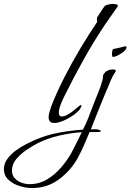

<svg xmlns="http://www.w3.org/2000/svg" viewBox="-231 -625 665 979"><path d="M45 2Q17 2 17 -27Q17 -40 21.5 -55Q26 -70 30 -82Q57 -152 96 -228.5Q135 -305 179 -378.5Q223 -452 265 -514Q263 -522 263 -528Q263 -533 264 -536Q267 -540 275 -553Q283 -566 291.5 -578.5Q300 -591 302 -593Q307 -599 321.5 -602Q336 -605 344 -605Q349 -605 359.5 -603.5Q370 -602 370 -595Q370 -592 369 -592Q353 -569 336.5 -545.5Q320 -522 304 -499Q246 -412 195.5 -321.5Q145 -231 99 -138Q90 -121 79.5 -95Q69 -69 69 -50Q69 -31 84 -31Q97 -31 113 -40Q129 -49 143.5 -60.5Q158 -72 168.5 -81Q179 -90 182 -90Q184 -90 184 -86Q184 -82 180.5 -75.5Q177 -69 174 -65Q156 -44 123 -25Q90 -6 64 0Q60 1 55 1.5Q50 2 45 2ZM345 -335Q341 -335 340.5 -342Q340 -349 340 -351Q340 -355 341.5 -364.5Q343 -374 347 -375Q361 -378 375 -381Q389 -384 403 -388Q405 -388 406.5 -388.5Q408 -389 409 -389Q414 -389 414 -384Q414 -374 400.5 -362.5Q387 -351 371 -343Q355 -335 345 -335ZM-69 334Q-97 334 -130 324Q-163 314 -187 292.5Q-211 271 -211 237Q-211 210 -194 186Q-177 162 -151 143Q-125 124 -97.5 110Q-70 96 -49 87Q7 63 69.5 51.5Q132 40 192 36Q209 4 221.5 -29.5Q234 -63 247 -96Q258 -125 270.5 -155Q283 -185 291 -215Q295 -229 294 -236Q293 -243 305 -256Q312 -264 323.5 -267.5Q335 -271 345 -271Q348 -271 353.5 -270Q359 -269 359 -264V-261Q351 -250 346 -241Q334 -217 324 -191.5Q314 -166 303 -142Q285 -98 267 -53.5Q249 -9 232 35Q239 34 245.5 34Q252 34 259 34Q262 34 272.5 36.5Q283 39 283 44Q283 47 270 48Q257 49 244 48.5Q231 48 229 48H226Q212 82 197 116Q182 150 164 183Q127 248 67.5 291Q8 334 -69 334ZM-80 314Q-32 314 8.5 290Q49 266 81 228.5Q113 191 134 153Q148 127 160.5 101Q173 75 186 49Q129 53 70 66.5Q11 80 -40 106Q-64 118 -94.5 138.5Q-125 159 -147.5 185.5Q-170 212 -170 244Q-170 268 -156 283.5Q-142 299 -121.5 306.5Q-101 314 -80 314Z"/></svg>

Font: Bonheur Royale
Style: Regular
Weight: 400
Designer: Robert E. Leuschke
Foundry: Robert E. Leuschke
Version: Version 1.010; ttfautohint (v1.8.3)